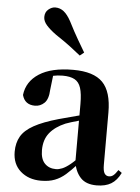

<svg xmlns="http://www.w3.org/2000/svg" viewBox="-59 -910 710 973"><g transform="rotate(5 296.0 -423.5)"><path d="M186 17Q123 17 82 -19Q41 -55 41 -118Q41 -163 60 -196Q79 -229 125 -254.5Q171 -280 249 -302Q288 -313 338.5 -326Q389 -339 429 -349V-323Q389 -313 349 -302Q309 -291 285 -282Q233 -260 205.5 -225.5Q178 -191 178 -138Q178 -93 199.5 -70.5Q221 -48 257 -48Q271 -48 288.5 -55Q306 -62 329.5 -81Q353 -100 385 -136L402 -81H364Q336 -50 311 -28Q286 -6 256.5 5.5Q227 17 186 17ZM469 16Q415 16 387.5 -13.5Q360 -43 352 -92V-95V-387Q352 -440 342.5 -469.5Q333 -499 310.5 -511Q288 -523 250 -523Q225 -523 198.5 -517.5Q172 -512 135 -498L202 -523L193 -446Q191 -398 170.5 -378.5Q150 -359 123 -359Q71 -359 58 -408Q66 -477 128 -517Q190 -557 301 -557Q405 -557 451 -510Q497 -463 497 -357V-91Q497 -60 505 -47.5Q513 -35 528 -35Q540 -35 550 -43Q560 -51 573 -71L591 -58Q572 -19 543 -1.5Q514 16 469 16ZM348 -649 327 -632Q302 -652 274 -673.5Q246 -695 199 -726Q167 -749 149 -769.5Q131 -790 131 -811Q131 -836 148 -850Q165 -864 183 -864Q207 -864 226 -849Q245 -834 263 -801Q291 -746 311 -712Q331 -678 348 -649Z"/></g></svg>

Font: Noto Serif KR ExtraLight ExtraBold
Style: Regular
Weight: 800
Version: Version 2.003-H1;hotconv 1.1.1;makeotfexe 2.6.0